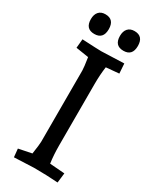

<svg xmlns="http://www.w3.org/2000/svg" viewBox="-225 -943 814 1006"><g transform="rotate(30 181.5 -439.5)"><path d="M270 -884Q324 -884 324 -824.5Q324 -765 270 -765Q216 -765 216 -824Q216 -852 230 -868Q244 -884 270 -884ZM94 -884Q148 -884 148 -824.5Q148 -765 94 -765Q40 -765 40 -824Q40 -852 54 -868Q68 -884 94 -884ZM227 -538V-167Q227 -110 234 -61L324 -54L317 5Q251 0 171 0L53 5L48 -45L127 -61Q136 -120 136 -137V-568Q136 -586 127 -644L50 -656L55 -710Q151 -705 171 -705L308 -710L312 -651L234 -644Q227 -595 227 -538Z"/></g></svg>

Font: Andada SC
Style: Regular
Weight: 400
Designer: Carolina Giovagnoli
Foundry: Carolina Giovagnoli
Version: Version 1.003